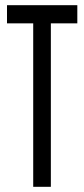

<svg xmlns="http://www.w3.org/2000/svg" viewBox="-20 -720 324 740"><path d="M278 -630H176V0H108V-630H7V-700H278Z"/></svg>

Font: Georama ExtraCondensed
Style: Regular
Weight: 400
Width: 2
Designer: Jean-Baptiste Levee
Foundry: Production Type
Version: Version 1.000